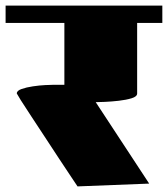

<svg xmlns="http://www.w3.org/2000/svg" viewBox="-20 -661 600 686"><path d="M0 -579V-641H560V-579H470V-327Q470 -316 450.5 -310Q431 -304 404.5 -301Q378 -298 354.5 -297Q331 -296 322 -296L513 -5L257 5Q251 -4 233 -31Q215 -58 190.5 -95Q166 -132 140 -172Q114 -212 91 -246.5Q68 -281 54 -303.5Q40 -326 40 -327Q40 -337 57 -343Q74 -349 97.5 -352.5Q121 -356 141.5 -357Q162 -358 170 -358H210V-579Z"/></svg>

Font: Gajraj One
Style: Regular
Weight: 400
Designer: Saurabh Sharma
Foundry: Saurabh Sharma
Version: Version 1.000